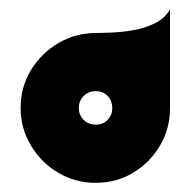

<svg xmlns="http://www.w3.org/2000/svg" viewBox="-20 -399 416 419"><path d="M351 -163 189 -327Q202 -327 225 -328Q248 -329 273 -333.5Q298 -338 319.5 -349Q341 -360 351 -379ZM189 0Q144 0 107 -22Q70 -44 47.5 -81.5Q25 -119 25 -163Q25 -209 47.5 -246Q70 -283 107.5 -305Q145 -327 189 -327Q234 -327 270.5 -305Q307 -283 329 -246Q351 -209 351 -163Q351 -118 329 -81Q307 -44 270.5 -22Q234 0 189 0ZM189 -127Q205 -127 215 -137.5Q225 -148 225 -163Q225 -179 215 -189.5Q205 -200 189 -200Q173 -200 162.5 -189.5Q152 -179 152 -163Q152 -148 162.5 -137.5Q173 -127 189 -127Z"/></svg>

Font: Reem Kufi Fun SemiBold
Style: Regular
Weight: 600
Designer: Khaled Hosny
Version: Version 1.005